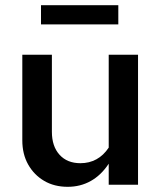

<svg xmlns="http://www.w3.org/2000/svg" viewBox="-20 -712 622 740"><path d="M241 8Q189 8 150 -15Q111 -38 88.5 -78Q66 -118 66 -171V-501H180V-204Q180 -148 209.5 -115.5Q239 -83 290 -83Q324 -83 351.5 -98Q379 -113 399 -143V-501H512V0H399V-81Q370 -37 330 -14.5Q290 8 241 8ZM138 -618V-692H436V-618Z"/></svg>

Font: Red Hat Text Medium
Style: Regular
Weight: 500
Designer: Pentagram, MCKL
Foundry: Pentagram, MCKL
Version: Version 1.023